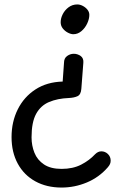

<svg xmlns="http://www.w3.org/2000/svg" viewBox="-20 -566 572 864"><path d="M257 278Q190 278 139 250Q88 222 60 170.5Q32 119 32 51Q32 -18 60 -74Q88 -130 139.5 -163.5Q191 -197 262 -199L268 -283Q268 -304 282 -314Q296 -324 312 -324Q329 -324 343 -314Q357 -304 355 -283L346 -166Q344 -140 328.5 -133Q313 -126 290 -125Q239 -123 201 -107Q163 -91 142.5 -53.5Q122 -16 122 52Q122 89 135 121.5Q148 154 178 174Q208 194 257 194Q308 194 345 175Q382 156 408 128Q421 115 436 115Q453 115 465.5 127Q478 139 478 157Q478 165 475 172Q472 179 465 187Q426 232 371 255Q316 278 257 278ZM310 -412Q299 -412 285.5 -419Q272 -426 262.5 -438Q253 -450 253 -466Q253 -484 262.5 -502.5Q272 -521 289 -533.5Q306 -546 328 -546Q340 -546 352.5 -539.5Q365 -533 373.5 -522.5Q382 -512 382 -499Q382 -481 372.5 -460.5Q363 -440 346.5 -426Q330 -412 310 -412Z"/></svg>

Font: Playpen Sans
Style: Regular
Weight: 400
Designer: Laura Meseguer, Veronika Burian, José Scaglione, Kostas Bartsokas, Vera Evstafieva, Tom Grace, Yorlmar Campos
Foundry: TypeTogether
Version: Version 2.000